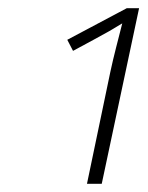

<svg xmlns="http://www.w3.org/2000/svg" viewBox="-20 -864 360 468"><path d="M249 -689 192 -416H228L319 -844H289L144 -767L158 -740L208 -767C238 -783 257 -794 278 -807C269 -771 257 -727 249 -689Z"/></svg>

Font: Noto Sans ExtraLight
Style: Italic
Weight: 200
Italic angle: -12°
Designer: Monotype Design Team
Foundry: Monotype Imaging Inc.
Version: Version 2.013